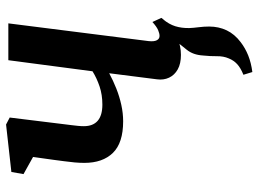

<svg xmlns="http://www.w3.org/2000/svg" viewBox="-130 -476 852 633"><g transform="rotate(-90 296.5 -160.0)"><path d="M375 245.5 366 216Q388.5 207 401 195.5Q413.5 184 420 167.5Q427.5 150.5 427.2 128.5Q427 106.5 429.5 83Q431.5 50 448.5 29.2Q465.5 8.5 478 -8.5L549 -49Q532.5 -29.5 526 -8.5Q519.5 12.5 520 37.5Q520.5 51 522.8 68.8Q525 86.5 525 103Q525 134.5 512.5 160.8Q500 187 473.5 207Q454 222 429.8 231.8Q405.5 241.5 375 245.5ZM225 -554.5 202.5 -371.5Q201 -360.5 199.8 -349.8Q198.5 -339 197.5 -329.2Q196.5 -319.5 196.5 -310Q196.5 -280 214.2 -264.5Q232 -249 267.5 -249Q300 -249 327.5 -258.2Q355 -267.5 377.5 -281.5L414 -559H535.5L477 -96.5Q475 -78.5 479.8 -69.5Q484.5 -60.5 494 -60.5Q502 -60.5 513.2 -65.2Q524.5 -70 540 -84L553.5 -54.5Q546.5 -44 528.8 -28.5Q511 -13 486 -1.5Q461 10 431.5 10Q402.5 10 383.8 -0.5Q365 -11 356.5 -29Q348 -47 351 -69L371 -226.5Q347 -213.5 320.5 -203Q294 -192.5 266.5 -186.5Q239 -180.5 212.5 -180.5Q141.5 -180.5 108.5 -214.2Q75.5 -248 75.5 -308.5Q75.5 -323.5 77 -340.5Q78.5 -357.5 81 -375.2Q83.5 -393 85.5 -409.5L95 -477.5L38.5 -509L45.5 -549L202 -566.5Z"/></g></svg>

Font: Merriweather 20pt SemiBold
Style: Italic
Weight: 600
Italic angle: -7.8°
Version: Version 2.101